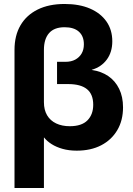

<svg xmlns="http://www.w3.org/2000/svg" viewBox="-20 -746 670 966"><path d="M53 200V-495Q53 -567 83 -618.5Q113 -670 169.5 -698Q226 -726 305 -726Q379 -726 432.5 -703Q486 -680 515.5 -638Q545 -596 545 -538Q545 -484 517.5 -446.5Q490 -409 442 -395V-394Q490 -387 525 -363Q560 -339 579.5 -299Q599 -259 599 -206Q599 -140 570 -91Q541 -42 489 -15Q437 12 366 12Q327 12 295 3Q263 -6 239.5 -21Q216 -36 202 -54H201V200ZM331 -111Q391 -111 420 -140.5Q449 -170 449 -219Q449 -272 417.5 -297.5Q386 -323 323 -323H267V-435H310Q338 -435 358.5 -446Q379 -457 390.5 -476.5Q402 -496 402 -523Q402 -564 377 -586.5Q352 -609 305 -609Q253 -609 227 -579.5Q201 -550 201 -495V-232Q201 -193 217 -166Q233 -139 262.5 -125Q292 -111 331 -111Z"/></svg>

Font: TikTok Sans 24pt
Style: Bold
Weight: 700
Version: Version 4.000